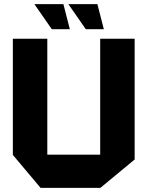

<svg xmlns="http://www.w3.org/2000/svg" viewBox="-20 -905 704 925"><path d="M462.7 0V-718.5H628.7V-136.6L463.7 0ZM175.4 0 41.9 -158.8V-159.8H462.7V0ZM41.9 -159.8V-718.5H207.9V-159.8ZM393.4 -764.2 310.1 -884.1V-885.1H449.2L480.3 -764.2ZM229.6 -764.2 146.3 -884.1V-885.1H285.4L316.5 -764.2Z"/></svg>

Font: Foldit Thin
Style: Regular
Weight: 100
Designer: Sophia Tai
Foundry: Sophia Tai
Version: Version 1.003